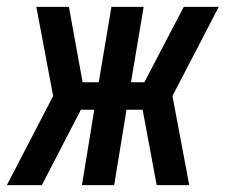

<svg xmlns="http://www.w3.org/2000/svg" viewBox="-42 -540 662 560"><path d="M-22 0 113 -260 64 -520H159L199 -300H246L283 -520H377L340 -300H379L494 -520H596L461 -260L510 0H415L374 -220H327L291 0H197L233 -220H194L80 0Z"/></svg>

Font: Iosevka SmBd Ex Obl
Style: Regular
Weight: 600
Width: 7
Italic angle: -9°
Monospace: yes
Designer: Belleve Invis
Foundry: Belleve Invis
Version: Version 32.5.0; ttfautohint (v1.8.4)